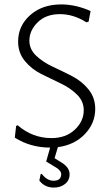

<svg xmlns="http://www.w3.org/2000/svg" viewBox="-20 -663 499 869"><path d="M257 -643Q323 -643 390 -613L381 -565L371 -562Q313 -599 251 -599Q188 -599 150.5 -562Q113 -525 113 -479Q113 -440 143.5 -411Q174 -382 218 -361.5Q262 -341 306 -318.5Q350 -296 380.5 -258.5Q411 -221 411 -170Q411 -105 364 -56Q317 -7 242 3L227 53L259 73Q295 95 295 126Q295 153 274.5 169.5Q254 186 224 186Q182 186 158 154L164 125L169 124Q193 155 222 155Q257 155 257 125Q257 110 235 96L189 68L207 5Q118 5 47 -40L53 -93L60 -96Q127 -38 213 -38Q278 -38 318.5 -76Q359 -114 359 -164Q359 -205 328.5 -235Q298 -265 254.5 -285.5Q211 -306 167 -328Q123 -350 92.5 -387Q62 -424 62 -475Q62 -546 116.5 -594.5Q171 -643 257 -643Z"/></svg>

Font: Alegreya Sans Light
Style: Regular
Weight: 300
Designer: Juan Pablo del Peral
Foundry: Huerta Tipografica
Version: Version 2.007